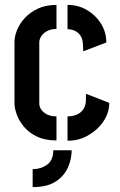

<svg xmlns="http://www.w3.org/2000/svg" viewBox="-20 -572 488 782"><path d="M113 190V117Q146 117 171.5 99Q197 81 197 40H272Q272 75 257 109.5Q242 144 207.5 167Q173 190 113 190ZM210 0Q163 0 130 -16Q97 -32 77 -56.5Q57 -81 48 -106.5Q39 -132 39 -150V-402Q39 -423 49 -448.5Q59 -474 80 -497.5Q101 -521 133.5 -536.5Q166 -552 210 -552V-454Q187 -454 171 -445Q155 -436 147.5 -423.5Q140 -411 140 -400V-150Q140 -137 148.5 -125Q157 -113 172.5 -105.5Q188 -98 210 -98ZM255 1V-98Q276 -98 292.5 -105Q309 -112 319 -126.5Q329 -141 330 -163V-190L425 -153Q425 -112 400.5 -76.5Q376 -41 337 -19.5Q298 2 255 1ZM319 -363 318 -390Q317 -413 308 -426.5Q299 -440 285 -446.5Q271 -453 255 -453V-552Q299 -552 334.5 -531Q370 -510 391.5 -475.5Q413 -441 413 -399Z"/></svg>

Font: Stick No Bills SemiBold
Style: Regular
Weight: 600
Designer: Kosala Senevirathne, Siva Puranthara, Lasantha Premarathna, Tharique Azeez
Foundry: mooniak
Version: Version 2.000